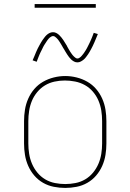

<svg xmlns="http://www.w3.org/2000/svg" viewBox="-20 -914 640 942"><path d="M300 8Q272 8 244 2.5Q216 -3 191.5 -17Q167 -31 148.5 -52.5Q130 -74 118.5 -100Q107 -126 102.5 -154Q98 -182 98 -210V-320Q98 -348 102.5 -376Q107 -404 118.5 -430Q130 -456 148.5 -477.5Q167 -499 191.5 -513Q216 -527 244 -534Q272 -541 300 -541Q328 -541 356 -534Q384 -527 408.5 -513Q433 -499 451.5 -477.5Q470 -456 481.5 -430Q493 -404 497.5 -376Q502 -348 502 -320V-210Q502 -182 497.5 -154Q493 -126 481.5 -100Q470 -74 451.5 -52.5Q433 -31 408.5 -17Q384 -3 356 2.5Q328 8 300 8ZM300 -11Q325 -11 350.5 -16Q376 -21 398 -34Q420 -47 436.5 -67Q453 -87 463 -110.5Q473 -134 477 -159.5Q481 -185 481 -210V-320Q481 -346 477 -371.5Q473 -397 463 -420.5Q453 -444 436 -464Q419 -484 396.5 -496.5Q374 -509 348.5 -514Q323 -519 298 -519Q272 -519 247 -513.5Q222 -508 200.5 -495Q179 -482 162.5 -462Q146 -442 136.5 -419Q127 -396 123 -370.5Q119 -345 119 -320V-210Q119 -185 123 -159.5Q127 -134 137 -110.5Q147 -87 163.5 -67Q180 -47 202 -34Q224 -21 249.5 -16Q275 -11 300 -11ZM360 -608Q351 -608 343.5 -612Q336 -616 330 -621.5Q324 -627 319 -633.5Q314 -640 309.5 -647Q305 -654 300.5 -661.5Q296 -669 292 -676L291 -677Q289 -681 286 -686Q283 -691 280.5 -695.5Q278 -700 275 -704.5Q272 -709 269.5 -713Q267 -717 264 -720.5Q261 -724 257 -728Q253 -732 249 -734.5Q245 -737 240 -737Q236 -737 231.5 -734.5Q227 -732 224 -729.5Q221 -727 218 -723.5Q215 -720 211.5 -715Q208 -710 206.5 -707.5Q205 -705 203 -702Q201 -699 199 -696Q197 -693 195 -689.5Q193 -686 191 -682Q189 -678 187 -673.5Q185 -669 182.5 -664.5Q180 -660 178 -655.5Q176 -651 173.5 -645.5Q171 -640 169 -634.5Q167 -629 164.5 -623Q162 -617 160 -611L140 -618Q145 -629 149 -639Q153 -649 157 -658.5Q161 -668 165 -676Q169 -684 173 -691Q177 -698 180.5 -704.5Q184 -711 188 -716.5Q192 -722 197.5 -729.5Q203 -737 209 -742.5Q215 -748 223 -752Q231 -756 240 -756Q249 -756 256.5 -752Q264 -748 270 -742.5Q276 -737 281 -730.5Q286 -724 291 -717Q296 -710 300 -702.5Q304 -695 309 -688V-687Q311 -683 314 -678Q317 -673 319.5 -668.5Q322 -664 325 -659.5Q328 -655 330.5 -651.5Q333 -648 336 -644Q339 -640 343 -636.5Q347 -633 351 -630Q355 -627 360 -627Q364 -627 368.5 -629.5Q373 -632 376 -635Q379 -638 382 -641.5Q385 -645 388.5 -649.5Q392 -654 393.5 -656.5Q395 -659 397 -662Q399 -665 401 -668Q403 -671 405 -675Q407 -679 409 -682.5Q411 -686 413 -690.5Q415 -695 417.5 -699.5Q420 -704 422 -709Q424 -714 426.5 -719Q429 -724 431 -729.5Q433 -735 435.5 -741Q438 -747 440 -753L460 -747Q455 -735 451 -725Q447 -715 443 -706Q439 -697 435 -688.5Q431 -680 427 -673Q423 -666 419.5 -659.5Q416 -653 412 -647.5Q408 -642 402.5 -634.5Q397 -627 391 -622Q385 -617 377 -612.5Q369 -608 360 -608ZM150 -876V-894H450V-876Z"/></svg>

Font: Iosevka Slab Thin Extended
Style: Regular
Weight: 100
Width: 7
Monospace: yes
Designer: Belleve Invis
Foundry: Belleve Invis
Version: Version 11.1.1; ttfautohint (v1.8.3)